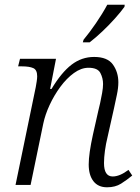

<svg xmlns="http://www.w3.org/2000/svg" viewBox="-20 -786 597 816"><path d="M435 10Q397 10 377 -16Q357 -42 357 -87Q357 -110 361.5 -141.5Q366 -173 375 -214L398 -316Q401 -327 405.5 -347.5Q410 -368 414 -390.5Q418 -413 418 -429Q418 -454 406.5 -476Q395 -498 356 -498Q325 -498 294 -475.5Q263 -453 236.5 -417Q210 -381 191 -340Q172 -299 164 -261L110 0H46L132 -416Q134 -427 136 -440Q138 -453 138 -462Q138 -489 121.5 -496.5Q105 -504 72 -504H57L65 -536H218L193 -408H199Q241 -478 284 -511Q327 -544 380 -544Q437 -544 460 -511.5Q483 -479 483 -436Q483 -412 476.5 -382Q470 -352 465 -328L437 -203Q430 -175 426 -145.5Q422 -116 422 -93Q422 -36 459 -36Q489 -36 526 -64L542 -40Q519 -21 494.5 -5.5Q470 10 435 10ZM332 -606 335 -617Q360 -647 387.5 -687Q415 -727 436 -766H510L509 -757Q494 -736 469 -708Q444 -680 415.5 -653Q387 -626 361 -606Z"/></svg>

Font: Noto Serif Light
Style: Italic
Weight: 300
Italic angle: -12°
Designer: Monotype Design Team
Foundry: Monotype Imaging Inc.
Version: Version 2.013